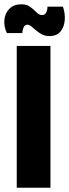

<svg xmlns="http://www.w3.org/2000/svg" viewBox="-28 -874 322 894"><path d="M50 0V-660H207V0ZM202 -706Q177 -706 157.5 -719.5Q138 -733 124 -746Q110 -759 100 -759Q87 -759 81.5 -745.5Q76 -732 76 -720H4Q-11 -752 -7.5 -783Q-4 -814 16.5 -834Q37 -854 72 -854Q97 -854 113.5 -841.5Q130 -829 142 -816.5Q154 -804 168 -804Q181 -804 187 -815.5Q193 -827 193 -843H265Q276 -812 273.5 -780Q271 -748 253.5 -727Q236 -706 202 -706Z"/></svg>

Font: Bricolage Grotesque Condensed ExtraBold
Style: Regular
Weight: 800
Width: 3
Designer: Mathieu Triay
Foundry: Atelier Triay
Version: Version 1.000;gftools[0.9.30]